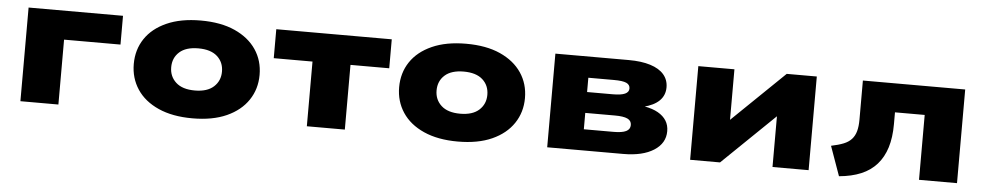

<svg xmlns="http://www.w3.org/2000/svg" viewBox="-35 -754 5220 1017"><g transform="rotate(5 2575.0 -245.5)"><path d="M85 0V-498H587V-345H287V0Z M1000 11Q894 11 819 -22.5Q744 -56 705 -115Q666 -174 666 -249Q666 -325 705 -383.5Q744 -442 819 -475.5Q894 -509 1000 -509Q1107 -509 1181.5 -475.5Q1256 -442 1295.5 -383.5Q1335 -325 1335 -249Q1335 -174 1295.5 -115Q1256 -56 1181.5 -22.5Q1107 11 1000 11ZM1000 -137Q1066 -137 1100.5 -168.5Q1135 -200 1135 -249Q1135 -299 1100.5 -330Q1066 -361 1000 -361Q934 -361 899.5 -330Q865 -299 865 -249Q865 -200 899.5 -168.5Q934 -137 1000 -137Z M1608 0V-344H1402V-498H2016V-344H1810V0Z M2411 11Q2305 11 2230 -22.5Q2155 -56 2116 -115Q2077 -174 2077 -249Q2077 -325 2116 -383.5Q2155 -442 2230 -475.5Q2305 -509 2411 -509Q2518 -509 2592.5 -475.5Q2667 -442 2706.5 -383.5Q2746 -325 2746 -249Q2746 -174 2706.5 -115Q2667 -56 2592.5 -22.5Q2518 11 2411 11ZM2411 -137Q2477 -137 2511.5 -168.5Q2546 -200 2546 -249Q2546 -299 2511.5 -330Q2477 -361 2411 -361Q2345 -361 2310.5 -330Q2276 -299 2276 -249Q2276 -200 2310.5 -168.5Q2345 -137 2411 -137Z M2886 0V-498H3276Q3344 -498 3391.5 -483Q3439 -468 3463.5 -439.5Q3488 -411 3488 -371Q3488 -329 3459.5 -300.5Q3431 -272 3374 -258L3379 -261Q3424 -253 3453 -236.5Q3482 -220 3497 -196Q3512 -172 3512 -140Q3512 -76 3452.5 -38Q3393 0 3290 0ZM3071 -112H3229Q3274 -112 3295.5 -122.5Q3317 -133 3317 -156Q3317 -179 3295.5 -189Q3274 -199 3229 -199H3071ZM3071 -310H3207Q3252 -310 3272.5 -319.5Q3293 -329 3293 -348Q3293 -368 3273.5 -377Q3254 -386 3207 -386H3071Z M3646 0V-498H3838V-178H3785L4116 -498H4276V0H4084V-321H4137L3805 0Z M4439 18 4383 -139Q4422 -147 4448.5 -157.5Q4475 -168 4491 -185.5Q4507 -203 4514 -228.5Q4521 -254 4521 -289V-498H5065V0H4863V-345H4705V-282Q4705 -211 4688.5 -158Q4672 -105 4639 -67.5Q4606 -30 4556 -9Q4506 12 4439 18Z"/></g></svg>

Font: Nunito Sans 10pt Expanded Black
Style: Regular
Weight: 900
Width: 7
Designer: Vernon Adams
Foundry: Vernon Adams
Version: Version 3.101;gftools[0.9.27]